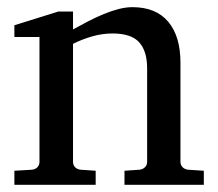

<svg xmlns="http://www.w3.org/2000/svg" viewBox="-20 -514 607 534"><path d="M326.2 0V-39.1L368.2 -42Q377 -43 383.1 -48.8Q389.2 -54.7 389.2 -64V-324.2Q389.2 -371.6 367.2 -396.2Q345.2 -420.9 293 -420.9Q264.2 -420.9 236.3 -412.8Q208.5 -404.8 183.1 -392.1V-64Q183.1 -54.7 189 -48.8Q194.8 -43 204.1 -42L246.1 -39.1V0H20V-39.1L68.8 -42Q78.1 -43 84 -48.8Q89.8 -54.7 89.8 -64V-411.1H20V-443.8L142.1 -481.9H183.1V-432.1Q204.1 -443.8 225.8 -455.1Q247.6 -466.3 269 -475.1Q290.5 -483.9 310.5 -489Q330.6 -494.1 348.1 -494.1Q413.6 -494.1 447.8 -453.6Q481.9 -413.1 481.9 -339.8V-64Q481.9 -54.7 488 -48.8Q494.1 -43 502.9 -42L546.9 -39.1V0Z"/></svg>

Font: Charis SIL APac
Style: Regular
Weight: 400
Foundry: SIL International
Version: Version 5.000